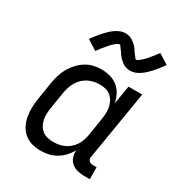

<svg xmlns="http://www.w3.org/2000/svg" viewBox="-179 -885 958 1019"><g transform="rotate(30 300.0 -375.5)"><path d="M217 8Q188 8 161.5 0.5Q135 -7 115 -24Q95 -41 83 -65.5Q71 -90 66.5 -117Q62 -144 63 -172.5Q64 -201 69 -230L85 -330Q89 -354 96 -378.5Q103 -403 115.5 -425.5Q128 -448 146 -468Q164 -488 186 -502Q208 -516 232.5 -522Q257 -528 282 -528Q310 -528 336.5 -520.5Q363 -513 383 -496.5Q403 -480 415 -456.5Q427 -433 432 -406L451 -520H535L466 -102Q464 -95 465 -87.5Q466 -80 470.5 -75Q475 -70 481.5 -67.5Q488 -65 496 -65H518L519 8H484Q462 8 442 3Q422 -2 406.5 -15Q391 -28 384.5 -47.5Q378 -67 380 -89Q368 -67 350.5 -48Q333 -29 311 -16Q289 -3 264.5 2.5Q240 8 217 8ZM251 -66Q268 -66 285 -69Q302 -72 318.5 -79.5Q335 -87 349 -99.5Q363 -112 373 -127Q383 -142 388.5 -159Q394 -176 397 -193L413 -293Q416 -312 417.5 -331Q419 -350 416 -368.5Q413 -387 405 -403.5Q397 -420 383.5 -432Q370 -444 352.5 -449Q335 -454 315 -454Q298 -454 280 -450.5Q262 -447 245 -438.5Q228 -430 214 -416.5Q200 -403 190.5 -386.5Q181 -370 175.5 -352.5Q170 -335 167 -318L151 -218Q148 -199 147 -180.5Q146 -162 149.5 -144.5Q153 -127 161.5 -111.5Q170 -96 183 -85.5Q196 -75 214 -70.5Q232 -66 251 -66ZM203 -596 143 -634Q155 -652 167 -667Q179 -682 190 -694Q201 -706 211.5 -716Q222 -726 236 -736Q250 -746 265.5 -752Q281 -758 297 -758Q302 -758 307.5 -757Q313 -756 318 -755Q323 -754 327.5 -752Q332 -750 336.5 -747.5Q341 -745 344.5 -742.5Q348 -740 351.5 -737Q355 -734 359.5 -730.5Q364 -727 367 -723Q370 -719 373.5 -715.5Q377 -712 379 -708Q381 -704 383.5 -700.5Q386 -697 389.5 -692Q393 -687 396.5 -683Q400 -679 402.5 -675.5Q405 -672 407.5 -668Q410 -664 415 -664Q418 -664 421 -666Q424 -668 427.5 -670Q431 -672 435.5 -676Q440 -680 442 -681.5Q444 -683 446 -685Q448 -687 450.5 -689.5Q453 -692 455.5 -694.5Q458 -697 460.5 -699.5Q463 -702 465.5 -705Q468 -708 471 -711.5Q474 -715 476.5 -718.5Q479 -722 482 -725.5Q485 -729 488.5 -733Q492 -737 495 -741.5Q498 -746 501.5 -750.5Q505 -755 508 -759L569 -721Q557 -703 545 -688Q533 -673 522 -661Q511 -649 500.5 -639Q490 -629 476 -619Q462 -609 446.5 -603Q431 -597 415 -597Q410 -597 404.5 -598Q399 -599 394 -600Q389 -601 384.5 -603Q380 -605 375.5 -607Q371 -609 367.5 -612Q364 -615 360.5 -618Q357 -621 352.5 -624.5Q348 -628 345 -632Q342 -636 338.5 -639.5Q335 -643 332.5 -647Q330 -651 328 -654.5Q326 -658 322 -663Q318 -668 315 -672Q312 -676 309.5 -679.5Q307 -683 304.5 -687Q302 -691 297 -691Q294 -691 290.5 -689Q287 -687 284 -685Q281 -683 276 -679Q271 -675 269.5 -673.5Q268 -672 265.5 -670Q263 -668 260.5 -665.5Q258 -663 256 -660.5Q254 -658 251.5 -655.5Q249 -653 246.5 -650Q244 -647 241 -643.5Q238 -640 235.5 -636.5Q233 -633 229.5 -629.5Q226 -626 223 -622Q220 -618 217 -613.5Q214 -609 210.5 -604.5Q207 -600 203 -596Z"/></g></svg>

Font: Iosevka HT Extended
Style: Italic
Weight: 400
Width: 7
Italic angle: -9°
Monospace: yes
Designer: Belleve Invis
Foundry: Belleve Invis
Version: Version 32.3.0; ttfautohint (v1.8.4)